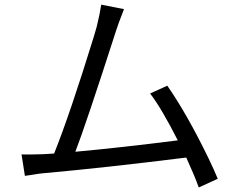

<svg xmlns="http://www.w3.org/2000/svg" viewBox="-20 -786 1040 840"><path d="M932.6 -3.9 849.6 34.2Q831.1 -17.6 794.9 -96.7Q434.6 -51.8 171.9 -28.3Q156.2 -27.3 122.1 -21.5Q99.6 -17.6 88.9 -16.6L74.2 -110.4Q107.4 -109.4 167 -111.3Q182.6 -112.3 216.8 -114.3Q286.1 -287.1 390.6 -626Q398.4 -652.3 403.3 -669.9Q416 -720.7 422.9 -765.6L522.5 -746.1Q493.2 -670.9 488.3 -653.3Q355.5 -240.2 309.6 -122.1Q502.9 -139.6 757.8 -171.9Q686.5 -312.5 636.7 -377L711.9 -411.1Q798.8 -286.1 892.6 -92.8Q918 -40 932.6 -3.9Z"/></svg>

Font: Taipei Sans TC Beta
Style: Regular
Weight: 400
Designer: JT Foundry
Foundry: JT Foundry
Version: Version 1.000